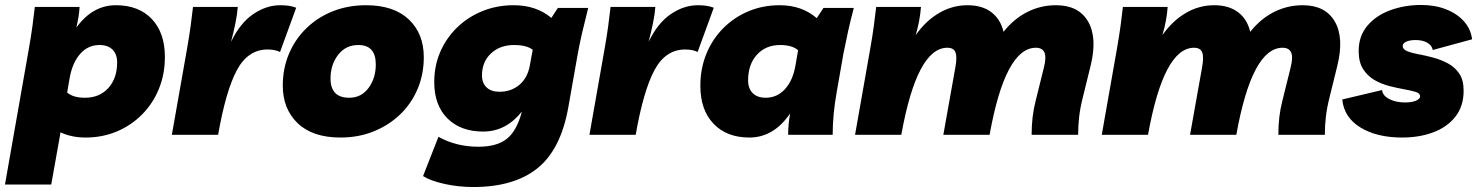

<svg xmlns="http://www.w3.org/2000/svg" viewBox="-49 -542 5939 772"><path d="M417 -521Q509 -521 561.5 -465.5Q614 -410 614 -313Q614 -244 590 -185Q566 -126 522.5 -82Q479 -38 421 -13.5Q363 11 295 11Q239 11 194 -10L192 4L157 200H-29L66 -340Q76 -396 81.5 -437.5Q87 -479 91 -514H271Q269 -478 258 -431Q323 -521 417 -521ZM351 -361Q305 -361 273.5 -325.5Q242 -290 231 -228L221 -170Q245 -149 293 -149Q351 -149 386.5 -188Q422 -227 422 -291Q422 -324 403.5 -342.5Q385 -361 351 -361Z M1077 -333Q1057 -343 1027 -343Q948 -343 903.5 -260Q859 -177 828 0H642L702 -340Q712 -396 717.5 -437.5Q723 -479 727 -514H907Q905 -485 897.5 -448.5Q890 -412 880 -374Q917 -450 969.5 -485.5Q1022 -521 1078 -521Q1095 -521 1110.5 -519Q1126 -517 1142 -511Z M1423 -521Q1534 -521 1594.5 -464Q1655 -407 1655 -312Q1655 -243 1630 -184Q1605 -125 1559.5 -81.5Q1514 -38 1453 -13.5Q1392 11 1320 11Q1208 11 1148 -46.5Q1088 -104 1088 -198Q1088 -267 1113 -326Q1138 -385 1183.5 -429Q1229 -473 1290 -497Q1351 -521 1423 -521ZM1355 -149Q1404 -149 1433 -188.5Q1462 -228 1462 -283Q1462 -361 1392 -361Q1341 -361 1310.5 -321.5Q1280 -282 1280 -226Q1280 -149 1355 -149Z M1854 210Q1794 210 1738 197.5Q1682 185 1652 166L1714 8Q1785 48 1875 48Q1949 48 1989 16Q2029 -16 2049 -92V-93Q1985 -13 1894 -13Q1803 -13 1750 -66Q1697 -119 1697 -212Q1697 -278 1721.5 -334Q1746 -390 1789.5 -432Q1833 -474 1891 -497.5Q1949 -521 2017 -521Q2107 -521 2168 -470L2194 -510H2316Q2301 -451 2291 -407.5Q2281 -364 2274 -325L2236 -110Q2206 59 2112 134.5Q2018 210 1854 210ZM1959 -173Q2006 -173 2039.5 -201Q2073 -229 2082 -282L2093 -342Q2068 -361 2018 -361Q1961 -361 1925 -327Q1889 -293 1889 -239Q1889 -208 1907.5 -190.5Q1926 -173 1959 -173Z M2756 -333Q2736 -343 2706 -343Q2627 -343 2582.5 -260Q2538 -177 2507 0H2321L2381 -340Q2391 -396 2396.5 -437.5Q2402 -479 2406 -514H2586Q2584 -485 2576.5 -448.5Q2569 -412 2559 -374Q2596 -450 2648.5 -485.5Q2701 -521 2757 -521Q2774 -521 2789.5 -519Q2805 -517 2821 -511Z M2964 11Q2873 11 2820 -44.5Q2767 -100 2767 -197Q2767 -266 2791 -325Q2815 -384 2858.5 -428Q2902 -472 2960 -496.5Q3018 -521 3086 -521Q3175 -521 3235 -469L3262 -510H3384Q3371 -461 3361 -416Q3351 -371 3342 -325L3316 -176Q3299 -83 3299 0H3120Q3120 -41 3128 -86Q3062 11 2964 11ZM3030 -149Q3076 -149 3108 -184.5Q3140 -220 3150 -282L3160 -340Q3136 -361 3088 -361Q3030 -361 2994.5 -322Q2959 -283 2959 -219Q2959 -186 2977.5 -167.5Q2996 -149 3030 -149Z M3389 0 3449 -340Q3459 -396 3464.5 -437.5Q3470 -479 3474 -514H3654Q3650 -459 3633 -401Q3673 -458 3726.5 -489.5Q3780 -521 3841 -521Q3900 -521 3937 -493Q3974 -465 3986 -414Q4027 -466 4081 -493.5Q4135 -521 4197 -521Q4288 -521 4326 -455.5Q4364 -390 4336 -277L4304 -147Q4294 -107 4290 -71.5Q4286 -36 4286 0H4099Q4099 -38 4103 -71.5Q4107 -105 4116 -140L4148 -269Q4159 -312 4150.5 -331Q4142 -350 4116 -350Q3993 -350 3930 0H3744L3792 -269Q3800 -312 3793 -331Q3786 -350 3760 -350Q3638 -350 3575 0Z M4381 0 4441 -340Q4451 -396 4456.5 -437.5Q4462 -479 4466 -514H4646Q4642 -459 4625 -401Q4665 -458 4718.5 -489.5Q4772 -521 4833 -521Q4892 -521 4929 -493Q4966 -465 4978 -414Q5019 -466 5073 -493.5Q5127 -521 5189 -521Q5280 -521 5318 -455.5Q5356 -390 5328 -277L5296 -147Q5286 -107 5282 -71.5Q5278 -36 5278 0H5091Q5091 -38 5095 -71.5Q5099 -105 5108 -140L5140 -269Q5151 -312 5142.5 -331Q5134 -350 5108 -350Q4985 -350 4922 0H4736L4784 -269Q4792 -312 4785 -331Q4778 -350 4752 -350Q4630 -350 4567 0Z M5589 11Q5487 11 5421 -29.5Q5355 -70 5348 -142L5508 -180Q5510 -158 5536.5 -144Q5563 -130 5601 -130Q5627 -130 5644 -137Q5661 -144 5661 -155Q5661 -167 5643 -172.5Q5625 -178 5597 -183Q5569 -188 5537.5 -196Q5506 -204 5478 -220Q5450 -236 5432 -264Q5414 -292 5414 -337Q5414 -397 5449 -438.5Q5484 -480 5541.5 -501Q5599 -522 5665 -522Q5721 -522 5765.5 -504.5Q5810 -487 5837.5 -456Q5865 -425 5870 -384L5712 -341Q5708 -360 5689.5 -370.5Q5671 -381 5642 -381Q5620 -381 5605.5 -374.5Q5591 -368 5591 -357Q5591 -344 5608.5 -336.5Q5626 -329 5654 -324Q5682 -319 5713.5 -310.5Q5745 -302 5773 -287Q5801 -272 5818.5 -246Q5836 -220 5836 -177Q5836 -115 5803 -73Q5770 -31 5714 -10Q5658 11 5589 11Z"/></svg>

Font: Livvic Black
Style: Italic
Weight: 900
Italic angle: -10°
Designer: Jacques Le Bailly, Baron von Fonthausen
Version: Version 1.001; ttfautohint (v1.8.2)